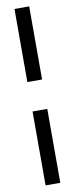

<svg xmlns="http://www.w3.org/2000/svg" viewBox="-98 -800 367 942"><g transform="rotate(-10 85.5 -329.5)"><path d="M48.8 -404.8V-769H122.1V-404.8ZM122.1 -258.3V109.9H48.8V-258.3Z"/></g></svg>

Font: Eligible
Style: Regular
Weight: 500
Version: Version 1.1